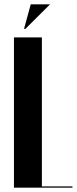

<svg xmlns="http://www.w3.org/2000/svg" viewBox="-20 -873 357 893"><path d="M98.1 -738.8H91.8L123 -853H212.9ZM44.9 -699.2H174.8V-5.9H316.9V0H44.9Z"/></svg>

Font: Moniqa Black Display
Style: Regular
Weight: 900
Designer: Rajesh Rajput
Foundry: Rajesh Rajput
Version: Version 1.000